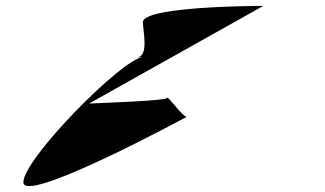

<svg xmlns="http://www.w3.org/2000/svg" viewBox="-20 -684 1100 649"><path d="M59 -68C59 10 611 -289 611 -289C597 -289 545 -364 545 -353C545 -343 293 -335 281 -334L870 -664C926 -664 463 -668 463 -609C463 -578 485 -493 442 -490L463 -491C393 -486 59 -147 59 -68ZM438 -490H442Z"/></svg>

Font: Ampere
Style: UltExt
Weight: 400
Version: Version 1